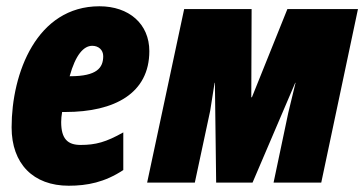

<svg xmlns="http://www.w3.org/2000/svg" viewBox="-20 -582 1161 612"><path d="M199 10C258 10 314 -1 373 -40V-160C318 -129 285 -120 237 -120C196 -120 175 -139 175 -193C175 -202 176 -214 178 -225H188C346 -225 456 -285 456 -419C456 -506 391 -562 297 -562C97 -562 17 -349 17 -176C17 -60 86 10 199 10ZM202 -339C221 -408 247 -436 274 -436C294 -436 309 -423 309 -403C309 -366 289 -339 204 -339Z M449 0H601L650 -229C655 -259 659 -288 664 -318H665L669 0H785L921 -318H922C914 -286 907 -255 899 -223L852 0H1004L1121 -553H896L783 -272H781L782 -553H567Z"/></svg>

Font: Noto Sans UI Condensed Black
Style: Italic
Weight: 900
Width: 3
Italic angle: -192°
Designer: Monotype Design Team
Foundry: Monotype Imaging Inc.
Version: Version 1.901